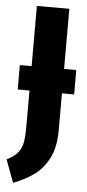

<svg xmlns="http://www.w3.org/2000/svg" viewBox="-74 -726 417 925"><g transform="rotate(5 135.0 -263.5)"><path d="M282 -284H223V-104Q223 -24 196 29Q169 82 127 112.5Q85 143 26 166L-15 56Q21 38 38 17.5Q55 -3 60.5 -31.5Q66 -60 66 -110V-284H9V-402H66V-693H223V-402H282Z"/></g></svg>

Font: Fira Sans Extra Condensed
Style: Bold
Weight: 700
Width: 1
Designer: Carrois Corporate & Edenspiekermann AG
Foundry: Carrois Corporate GbR & Edenspiekermann AG
Version: Version 4.203